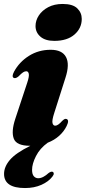

<svg xmlns="http://www.w3.org/2000/svg" viewBox="-32 -724 432 970"><path d="M242.5 -517.5Q196.5 -517.5 172 -539Q147.5 -560.5 147.5 -592.5Q147.5 -620.5 164.2 -646Q181 -671.5 211.8 -687.8Q242.5 -704 284.5 -704Q335.5 -704 358.2 -682Q381 -660 381 -628.5Q381 -581.5 344.2 -549.5Q307.5 -517.5 242.5 -517.5ZM242 -153Q230 -116 233.2 -102.5Q236.5 -89 247 -89Q261 -89 282 -113Q290.5 -121 295.2 -122.8Q300 -124.5 305 -122.5Q319 -116.5 304.5 -87Q291 -59.5 266.8 -37.8Q242.5 -16 209 -3Q169.5 25.5 149.8 64.5Q130 103.5 130 134Q130 156.5 139 166.5Q148 176.5 161 176.5Q174 176.5 187.8 169Q201.5 161.5 212.5 151Q225.5 141 234 144Q238.5 145.5 239.5 152Q240.5 158.5 232.5 168.5Q213.5 193.5 177.2 209.8Q141 226 94.5 226Q-11.5 226 -11.5 154.5Q-11.5 118.5 18 83.8Q47.5 49 121.5 12.5H119.5Q51.5 12.5 37.8 -23.2Q24 -59 45 -123L105.5 -306Q116 -337.5 113.5 -350.8Q111 -364 100.5 -364Q93 -364 84.5 -358.5Q76 -353 61.5 -338Q47.5 -326.5 38.5 -330Q25 -335.5 39 -362Q65.5 -411 114.2 -441.8Q163 -472.5 224 -472.5Q282 -472.5 301.5 -435.8Q321 -399 298.5 -330.5Z"/></svg>

Font: Fraunces 72pt Black
Style: Italic
Weight: 900
Italic angle: -16°
Version: Version 1.000;[b76b70a41]